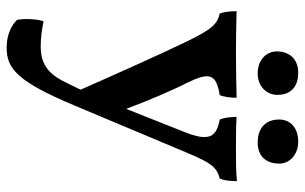

<svg xmlns="http://www.w3.org/2000/svg" viewBox="-194 -497 939 592"><g transform="rotate(90 276.0 -200.5)"><path d="M206 -525C244 -525 272 -551 272 -586C272 -622 252 -650 204 -650C157 -650 138 -618 138 -584C138 -551 165 -525 206 -525ZM419 -525C467 -525 484 -558 484 -591C484 -625 455 -650 416 -650C376 -650 348 -628 348 -591C348 -552 372 -525 419 -525ZM439 -458C404 -458 371 -458 340 -460C340 -442 342 -423 348 -408C401 -398 418 -377 386 -298L317 -124C316 -123 316 -121 315 -120C292 -182 260 -258 235 -307C201 -377 207 -397 273 -408C278 -421 281 -441 281 -460C240 -459 179 -458 138 -458C97 -458 52 -459 14 -460C14 -442 16 -422 21 -408C52 -401 69 -387 110 -301C149 -220 208 -88 256 21C240 54 228 79 221 90C196 130 165 144 123 144C95 144 68 140 45 135C38 156 36 196 41 217C56 233 85 249 126 249C190 249 230 219 306 37L453 -313C482 -381 495 -399 530 -408C537 -424 538 -445 538 -461C508 -458 475 -458 439 -458Z"/></g></svg>

Font: Vollkorn Semibold
Style: Regular
Weight: 600
Designer: Friedrich Althausen
Foundry: Friedrich Althausen
Version: Version 4.015;PS 004.015;hotconv 1.0.88;makeotf.lib2.5.64775